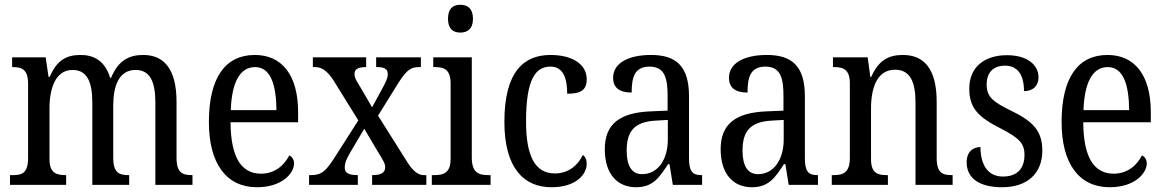

<svg xmlns="http://www.w3.org/2000/svg" viewBox="-20 -777 4898 807"><path d="M22 0H258V-41H256C218 -41 188 -49 188 -108V-321C188 -407 214 -483 285 -483C346 -483 368 -433 368 -346V0H523V-41H520C482 -41 456 -50 456 -113V-334C456 -414 479 -483 550 -483C611 -483 633 -433 633 -346V0H789V-41H787C748 -41 722 -50 722 -113V-349C722 -486 670 -546 582 -546C524 -546 477 -524 447 -450H443C421 -522 374 -546 319 -546C259 -546 219 -524 189 -454H184L172 -536H31V-495H33C71 -495 98 -486 98 -426V-113C98 -50 73 -41 35 -41H22Z M1060 10C1167 10 1216 -50 1216 -90C1216 -108 1206 -119 1196 -124C1175 -83 1136 -47 1077 -47C995 -47 950 -114 949 -263H1233V-305C1233 -463 1164 -546 1051 -546C928 -546 858 -452 858 -264C858 -90 931 10 1060 10ZM1142 -314H950C954 -430 988 -495 1052 -495C1117 -495 1141 -422 1142 -314Z M1279 0H1484V-41H1482C1444 -41 1429 -51 1429 -73C1429 -95 1440 -115 1452 -136L1511 -236L1566 -143C1592 -101 1599 -89 1599 -74C1599 -52 1582 -41 1548 -41H1544V0H1772V-41H1761C1740 -41 1718 -55 1693 -94L1569 -291L1656 -431C1691 -485 1708 -495 1742 -495H1749V-536H1561V-495H1565C1590 -495 1610 -490 1610 -466C1610 -448 1601 -431 1588 -407L1544 -326L1489 -420C1476 -441 1470 -452 1470 -466C1470 -482 1479 -495 1517 -495H1519V-536H1295V-495H1306C1334 -495 1356 -477 1380 -442L1486 -271L1380 -105C1346 -54 1328 -41 1287 -41H1279Z M1915 -640C1944 -640 1968 -655 1968 -698C1968 -742 1944 -757 1915 -757C1885 -757 1863 -742 1863 -698C1863 -655 1885 -640 1915 -640ZM1795 0H2042V-41H2032C1991 -41 1963 -52 1963 -115V-536H1801V-495H1809C1848 -495 1874 -484 1874 -425V-110C1874 -51 1846 -41 1806 -41H1795Z M2298 10C2402 10 2446 -45 2446 -88C2446 -107 2440 -118 2430 -126C2410 -84 2371 -48 2312 -48C2228 -48 2191 -123 2191 -266C2191 -445 2231 -497 2294 -497C2349 -497 2364 -445 2364 -383C2421 -383 2446 -398 2446 -444C2446 -510 2381 -546 2294 -546C2184 -546 2100 -479 2100 -265C2100 -70 2182 10 2298 10Z M2653 10C2725 10 2751 -31 2788 -87H2794L2808 0H2931V-41H2928C2890 -41 2876 -57 2876 -113V-372C2876 -499 2822 -546 2716 -546C2623 -546 2557 -513 2557 -450C2557 -408 2584 -388 2635 -388C2635 -452 2647 -497 2710 -497C2775 -497 2786 -447 2786 -373V-312L2716 -309C2585 -304 2522 -256 2522 -150C2522 -41 2579 10 2653 10ZM2679 -45C2634 -45 2614 -82 2614 -144C2614 -223 2644 -265 2736 -270L2787 -273V-191C2787 -106 2745 -45 2679 -45Z M3140 10C3212 10 3238 -31 3275 -87H3281L3295 0H3418V-41H3415C3377 -41 3363 -57 3363 -113V-372C3363 -499 3309 -546 3203 -546C3110 -546 3044 -513 3044 -450C3044 -408 3071 -388 3122 -388C3122 -452 3134 -497 3197 -497C3262 -497 3273 -447 3273 -373V-312L3203 -309C3072 -304 3009 -256 3009 -150C3009 -41 3066 10 3140 10ZM3166 -45C3121 -45 3101 -82 3101 -144C3101 -223 3131 -265 3223 -270L3274 -273V-191C3274 -106 3232 -45 3166 -45Z M3476 0H3712V-41H3707C3669 -41 3641 -49 3641 -108V-321C3641 -405 3665 -484 3742 -484C3806 -484 3828 -432 3828 -346V0H3984V-41H3980C3942 -41 3917 -50 3917 -113V-349C3917 -486 3865 -546 3775 -546C3715 -546 3673 -524 3642 -454H3638L3627 -536H3481V-495H3486C3523 -495 3552 -486 3552 -427V-113C3552 -50 3522 -41 3484 -41H3476Z M4192 10C4297 10 4361 -47 4361 -144C4361 -228 4320 -268 4231 -311C4156 -348 4127 -368 4127 -422C4127 -469 4152 -501 4204 -501C4256 -501 4284 -464 4284 -394C4323 -394 4345 -417 4345 -452C4345 -502 4301 -545 4212 -545C4118 -545 4054 -495 4054 -405C4054 -320 4094 -284 4188 -236C4263 -197 4286 -175 4286 -126C4286 -69 4256 -35 4195 -35C4129 -35 4101 -89 4101 -159C4074 -159 4043 -143 4043 -95C4043 -25 4100 10 4192 10Z M4644 10C4751 10 4800 -50 4800 -90C4800 -108 4790 -119 4780 -124C4759 -83 4720 -47 4661 -47C4579 -47 4534 -114 4533 -263H4817V-305C4817 -463 4748 -546 4635 -546C4512 -546 4442 -452 4442 -264C4442 -90 4515 10 4644 10ZM4726 -314H4534C4538 -430 4572 -495 4636 -495C4701 -495 4725 -422 4726 -314Z"/></svg>

Font: Noto Serif Khmer Condensed
Style: Regular
Weight: 400
Width: 3
Designer: Danh Hong and the Monotype Design Team
Foundry: Monotype Imaging Inc.
Version: Version 2.004